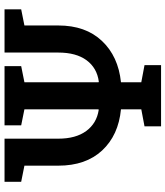

<svg xmlns="http://www.w3.org/2000/svg" viewBox="40 -792 751 872"><g transform="rotate(-90 416.0 -355.5)"><path d="M278.8 0V-75.2L356 -89.8V-182.1Q238.3 -193.4 169.2 -267.6Q100.1 -341.8 100.1 -466.8V-620.6L26.9 -635.3V-710.9H222.7V-466.8Q222.7 -387.2 257.6 -339.8Q292.5 -292.5 353 -283.2L356 -284.2V-620.6L283.2 -635.3V-710.9H552.2V-635.3L479 -620.6V-283.7L481.9 -282.7Q543.9 -291 578.9 -338.4Q613.8 -385.7 613.8 -466.8V-710.9H810.1V-635.3L736.8 -620.6V-466.8Q736.8 -342.8 666.7 -268.6Q596.7 -194.3 479 -182.1V-89.8L556.6 -75.2V0Z"/></g></svg>

Font: Roboto Slab Medium
Style: Regular
Weight: 500
Designer: Google
Version: Version 2.001; ttfautohint (v1.8.3)